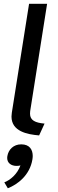

<svg xmlns="http://www.w3.org/2000/svg" viewBox="-20 -695 302 1002"><path d="M86.7 168.3C70 215 32.5 245 2.5 256.7L20.8 287.5C70.8 268.3 135.8 220 149.2 136.7C150 130.8 150.8 125 150.8 119.2C150.8 87.5 135.8 58.3 90.8 58.3C50.8 58.3 24.2 85 18.3 120C17.5 123.3 17.5 126.7 17.5 129.2C17.5 155.8 38.3 170.8 66.7 170.8C73.3 170.8 80.8 170 86.7 168.3ZM41.7 -106.7C40.8 -100 40 -92.5 40 -86.7C40 -9.2 122.5 6.7 184.2 11.7L212.5 -50C164.2 -54.2 136.7 -66.7 136.7 -101.7C136.7 -105.8 136.7 -110 137.5 -115L225.8 -675H131.7Z"/></svg>

Font: Boon Medium
Style: Italic
Weight: 500
Italic angle: -9°
Designer: Sungsit Sawaiwan
Foundry: FontUni
Version: Version 3.0